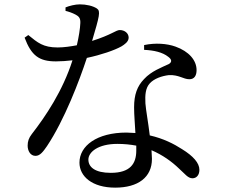

<svg xmlns="http://www.w3.org/2000/svg" viewBox="-20 -814 1040 882"><path d="M509 48C615 48 678 0 678 -84L676 -124C727 -102 769 -72 803 -39C829 -16 843 5 864 5C882 5 896 -9 896 -34C896 -65 868 -97 816 -129C779 -153 730 -178 668 -192C661 -251 650 -310 648 -339C646 -377 648 -409 668 -431C688 -453 723 -465 756 -469C802 -471 822 -450 850 -450C873 -450 883 -467 883 -492C883 -537 848 -578 786 -600C747 -614 694 -618 642 -607V-585C687 -583 727 -574 753 -553C768 -542 772 -530 756 -520C722 -504 675 -487 642 -451C610 -418 596 -379 596 -321C596 -285 600 -244 602 -203L561 -205C425 -205 345 -144 345 -67C345 -4 403 48 509 48ZM606 -145V-122C606 -63 579 -20 489 -20C417 -20 386 -46 386 -81C386 -115 430 -153 519 -153C550 -153 579 -150 606 -145ZM237 -532C261 -532 287 -534 313 -537C268 -396 189 -279 126 -198C112 -180 107 -164 107 -145C107 -122 119 -98 143 -98C164 -98 178 -117 196 -143C276 -263 345 -444 379 -548C445 -562 506 -583 538 -601C551 -609 571 -622 571 -641C571 -662 552 -676 530 -676C513 -676 492 -654 403 -626C437 -741 443 -763 425 -775C407 -787 376 -794 347 -794C325 -794 298 -787 281 -780V-764C294 -761 312 -755 327 -747C344 -738 350 -729 349 -708C348 -683 342 -644 333 -606C306 -601 274 -596 245 -596C178 -596 153 -618 110 -653L93 -641C124 -559 159 -532 237 -532Z"/></svg>

Font: Source Han Serif CN Medium
Style: Regular
Weight: 500
Designer: Ryoko NISHIZUKA 西塚涼子 (kana & ideographs); Frank Grießhammer (Latin, Greek & Cyrillic); Wenlong ZHANG 张文龙 (bopomofo); San
Foundry: Adobe
Version: Version 2.002;hotconv 1.1.0;makeotfexe 2.6.0